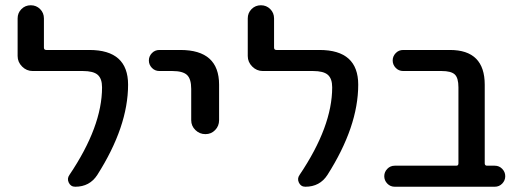

<svg xmlns="http://www.w3.org/2000/svg" viewBox="-20 -710 1988 730"><path d="M104 -440Q81 -440 64 -457Q47 -474 47 -497V-640Q47 -661 61.5 -675.5Q76 -690 97 -690Q118 -690 132.5 -675.5Q147 -661 147 -640V-529Q147 -520 156 -520H320Q467 -520 467 -388Q467 -229 350 -45Q321 0 266 0Q249 0 241.5 -15.5Q234 -31 244 -45Q368 -229 368 -378Q368 -411 351.5 -425.5Q335 -440 295 -440Z M586 -440Q569 -440 557.5 -452Q546 -464 546 -480Q546 -496 557.5 -508Q569 -520 586 -520H666Q813 -520 813 -388V-253Q813 -231 798 -215.5Q783 -200 761 -200Q739 -200 723 -215.5Q707 -231 707 -253V-372Q707 -410 691 -425Q675 -440 635 -440Z M979 -440Q956 -440 939 -457Q922 -474 922 -497V-640Q922 -661 936.5 -675.5Q951 -690 972 -690Q993 -690 1007.5 -675.5Q1022 -661 1022 -640V-529Q1022 -520 1031 -520H1195Q1342 -520 1342 -388Q1342 -229 1225 -45Q1196 0 1141 0Q1124 0 1116.5 -15.5Q1109 -31 1119 -45Q1243 -229 1243 -378Q1243 -411 1226.5 -425.5Q1210 -440 1170 -440Z M1481 0Q1464 0 1452.5 -12Q1441 -24 1441 -40Q1441 -56 1452.5 -68Q1464 -80 1481 -80H1715Q1723 -80 1723 -89V-378Q1723 -414 1709 -427Q1695 -440 1659 -440H1513Q1496 -440 1484.5 -452Q1473 -464 1473 -480Q1473 -496 1484.5 -508Q1496 -520 1513 -520H1691Q1823 -520 1823 -388V-89Q1823 -80 1832 -80H1861Q1878 -80 1889.5 -68Q1901 -56 1901 -40Q1901 -24 1889.5 -12Q1878 0 1861 0Z"/></svg>

Font: Rounded Mplus 1c Medium
Style: Regular
Weight: 500
Version: Version 1.059.20150529